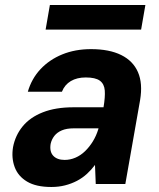

<svg xmlns="http://www.w3.org/2000/svg" viewBox="-20 -734 635 766"><path d="M185 12Q124 12 88 -9.5Q52 -31 38.5 -67.5Q25 -104 32 -147Q41 -194 70.5 -230Q100 -266 151 -286Q202 -306 273 -306H393Q400 -347 398 -373Q396 -399 378.5 -412Q361 -425 322 -425Q287 -425 262.5 -410.5Q238 -396 227 -368H91Q106 -420 141.5 -458Q177 -496 228.5 -517Q280 -538 343 -538Q416 -538 463.5 -514.5Q511 -491 530.5 -446Q550 -401 539 -335L480 0H362L359 -76Q345 -57 327 -40.5Q309 -24 287 -12.5Q265 -1 239.5 5.5Q214 12 185 12ZM238 -96Q260 -96 281 -105Q302 -114 319.5 -131Q337 -148 350.5 -170Q364 -192 372 -218L373 -222H274Q246 -222 227 -214Q208 -206 197 -192Q186 -178 182 -160Q177 -129 192.5 -112.5Q208 -96 238 -96ZM162 -616 179 -714H560L543 -616Z"/></svg>

Font: DM Sans 9pt ExtraBold
Style: Italic
Weight: 800
Italic angle: -10°
Version: Version 4.004;gftools[0.9.30]